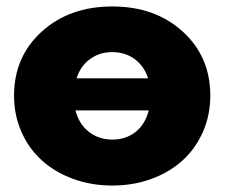

<svg xmlns="http://www.w3.org/2000/svg" viewBox="-20 -571 708 600"><path d="M23.9 -272Q23.9 -394 110.6 -472.4Q197.3 -550.8 331.1 -550.8Q464.8 -550.8 551 -472.4Q637.2 -394 637.2 -272Q637.2 -211.4 614.3 -159.2Q591.3 -106.9 551 -70.1Q510.7 -33.2 453.9 -12.2Q397 8.8 331.1 8.8Q265.1 8.8 208 -12.2Q150.9 -33.2 110.4 -70.1Q69.8 -106.9 46.9 -159.2Q23.9 -211.4 23.9 -272ZM444.8 -226.1H215.8Q227.1 -182.6 258.1 -158.7Q289.1 -134.8 331.1 -134.8Q373 -134.8 403.3 -158.4Q433.6 -182.1 444.8 -226.1ZM219.2 -326.2H442.9Q430.2 -365.2 400.4 -386.7Q370.6 -408.2 331.1 -408.2Q291.5 -408.2 261.7 -386.7Q231.9 -365.2 219.2 -326.2Z"/></svg>

Font: Montserrat ExtraBold
Style: Regular
Weight: 800
Designer: Julieta Ulanovsky
Foundry: Julieta Ulanovsky
Version: Version 9.000